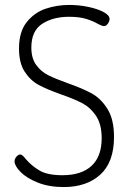

<svg xmlns="http://www.w3.org/2000/svg" viewBox="-20 -752 527 778"><path d="M392 -192Q392 -248 369.5 -282Q347 -316 314 -333.5Q281 -351 226 -370Q170 -390 136.5 -408Q103 -426 80 -461.5Q57 -497 57 -555Q57 -623 88 -662Q119 -701 164.5 -716.5Q210 -732 261 -732Q300 -732 338 -724Q376 -716 400 -703Q424 -690 424 -675Q424 -666 417 -656Q410 -646 401 -646Q398 -646 392 -648.5Q386 -651 379 -654Q357 -667 329 -675.5Q301 -684 260 -684Q195 -684 151 -655.5Q107 -627 107 -559Q107 -516 126.5 -489Q146 -462 175 -447.5Q204 -433 254 -415Q314 -394 351.5 -373.5Q389 -353 415.5 -310.5Q442 -268 442 -197Q442 -95 386.5 -44.5Q331 6 238 6Q179 6 133.5 -12Q88 -30 63.5 -55Q39 -80 39 -98Q39 -108 46.5 -117Q54 -126 62 -126Q67 -126 72.5 -121Q78 -116 84 -108Q109 -79 141 -60.5Q173 -42 233 -42Q310 -42 351 -80Q392 -118 392 -192Z"/></svg>

Font: Dosis
Style: Regular
Weight: 400
Designer: Edgar Tolentino, Pablo Impallari, Igino Marini
Foundry: Edgar Tolentino, Pablo Impallari, Igino Marini
Version: Version 1.007;Glyphs 3.1.1 (3134)